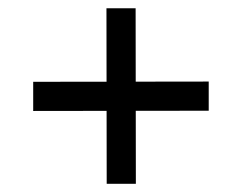

<svg xmlns="http://www.w3.org/2000/svg" viewBox="-20 -600 595 472"><path d="M493.1 -399.5V-327.8L61.6 -327.2V-398.9ZM314 -148.1H242.3L241.7 -579.6H313.4Z"/></svg>

Font: Public Sans Thin
Style: Regular
Weight: 100
Designer: The Public Sans project authors (U.S. Web Design System). Libre Franklin designed by Pablo Impallari and Rodrigo Fuenzal
Version: Version 1.008